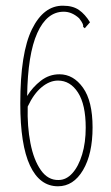

<svg xmlns="http://www.w3.org/2000/svg" viewBox="-20 -642 390 672"><path d="M183 10Q119 10 85 -62.5Q51 -135 51 -280Q51 -457 92 -540Q133 -623 201 -622Q235 -622 256.5 -607Q278 -592 295 -564L280 -547L277 -543L271 -548Q272 -552 269.5 -558.5Q267 -565 257 -578Q245 -589 231.5 -595Q218 -601 203 -601Q144 -601 110.5 -526.5Q77 -452 75 -306Q94 -337 123 -359.5Q152 -382 188 -382Q237 -382 270.5 -335Q304 -288 304 -196Q304 -103 270.5 -46.5Q237 10 183 10ZM185 -12Q212 -12 233.5 -36Q255 -60 267.5 -101.5Q280 -143 280 -195Q280 -276 253 -318Q226 -360 183 -360Q154 -360 126 -337Q98 -314 77 -269Q75 -200 86.5 -141Q98 -82 123 -46.5Q148 -11 185 -12Z"/></svg>

Font: Inconsolata ExtraCondensed ExtraLight
Style: Regular
Weight: 200
Width: 2
Monospace: yes
Designer: Raph Levien, Cyreal, Brenton Simpson
Foundry: Raph Levien, Cyreal, Google
Version: Version 3.001; ttfautohint (v1.8.2.53-6de2)